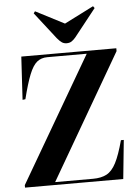

<svg xmlns="http://www.w3.org/2000/svg" viewBox="-63 -1023 775 1071"><g transform="rotate(-5 324.5 -487.5)"><path d="M33 0V-14L441 -714H220Q186 -714 162.5 -695Q139 -676 119.5 -627.5Q100 -579 78 -491L62 -489L76 -730H608V-714L203 -16H415Q461 -16 491.5 -32Q522 -48 544.5 -91.5Q567 -135 589 -217H605L583 0ZM335 -782Q320 -782 308.5 -789.5Q297 -797 282 -815L166 -964L174 -975L335 -892L499 -975L507 -964L385 -810Q375 -798 363.5 -790Q352 -782 335 -782Z"/></g></svg>

Font: Literata 72pt
Style: Bold
Weight: 700
Designer: Latin by Veronika Burian and Jose Scaglione. Greek by Irene Vlachou. Cyrillic by Vera Evstafieva.
Foundry: TypeTogether
Version: Version 3.002